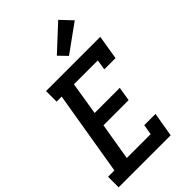

<svg xmlns="http://www.w3.org/2000/svg" viewBox="-291 -1087 1182 1182"><g transform="rotate(-45 300.0 -496.0)"><path d="M1 0V-92H56L148 -643H104V-735H576L550 -576H452L463 -643H255L220 -428H439L424 -336H205L164 -92H372L383 -159H481L454 0ZM357 -788 305 -842 467 -992 537 -918Z"/></g></svg>

Font: Iosevka Curly Slab SmBdExObl
Style: Regular
Weight: 600
Width: 7
Italic angle: -9°
Monospace: yes
Designer: Belleve Invis
Foundry: Belleve Invis
Version: Version 11.1.0; ttfautohint (v1.8.3)